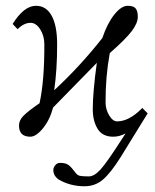

<svg xmlns="http://www.w3.org/2000/svg" viewBox="-20 -462 538 666"><path d="M301.8 -83Q301.8 -142.1 315.9 -244.1L164.1 -88.9Q152.8 -45.9 128.9 -16.8Q105 12.2 85 12.2Q45.9 12.2 45.9 -26.9Q45.9 -44.9 62 -61Q78.1 -77.1 117.2 -104Q134.3 -182.1 133.8 -308.1Q133.8 -337.9 119.4 -360.4Q105 -382.8 85.9 -382.8Q63 -382.8 41 -360.8L23.9 -378.9Q63 -441.9 105 -441.9Q140.1 -441.9 159.2 -407.5Q178.2 -373 178.2 -308.1Q178.2 -219.2 168 -148.9Q257.8 -231.9 335 -330.1Q352.1 -380.9 376.5 -411.4Q400.9 -441.9 422.9 -441.9Q442.9 -441.9 450.4 -432.9Q458 -423.8 458 -403.8Q458 -381.8 437 -354Q416 -326.2 360.8 -277.8Q345.7 -195.8 346.2 -106Q346.2 -83 358.6 -62Q371.1 -41 386.2 -41Q427.2 -41 471.2 -85L473.1 -87.9L492.2 -68.8L397.9 84Q363.8 138.2 336.9 161.1Q310.1 184.1 272.9 184.1Q224.1 184.1 184.1 161.1Q165 147.9 165 127.9Q165 119.1 171.6 111.1Q178.2 103 189 103Q208 103 218 110.6Q228 118.2 241.2 136.2Q248 146 257.1 147.9Q266.1 149.9 288.1 149.9Q307.1 149.9 329.1 125.5Q351.1 101.1 399.9 24.9L415.5 1Q393.6 12.2 373 12.2Q335 12.2 318.4 -15.4Q301.8 -43 301.8 -83Z"/></svg>

Font: Linux Libertine Capitals
Style: Small Caps
Weight: 400
Designer: Philipp H. Poll
Foundry: Philipp H. Poll
Version: Version 5.1.3